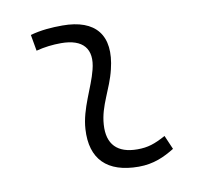

<svg xmlns="http://www.w3.org/2000/svg" viewBox="-65 -597 717 677"><g transform="rotate(-10 293.0 -258.5)"><path d="M487.3 -81.1C447.3 -59.6 423.3 -51.3 385.3 -51.3C314 -51.3 278.3 -87.4 283.2 -157.7C287.6 -225.6 325.2 -275.4 341.8 -345.2C371.1 -463.9 318.8 -527.3 200.2 -527.3C161.6 -527.3 123 -524.4 85 -513.7L95.2 -455.6C125 -463.4 154.8 -466.8 184.6 -466.8C262.7 -466.8 296.9 -428.2 277.8 -355C262.7 -293.9 221.2 -226.1 216.8 -153.3C210 -46.4 266.6 9.8 379.4 9.8C432.6 9.8 471.7 -8.3 508.8 -31.2Z"/></g></svg>

Font: Cascadia Mono NF Light
Style: Italic
Weight: 300
Italic angle: -10°
Monospace: yes
Designer: Aaron Bell
Foundry: Saja Typeworks
Version: Version 2404.023